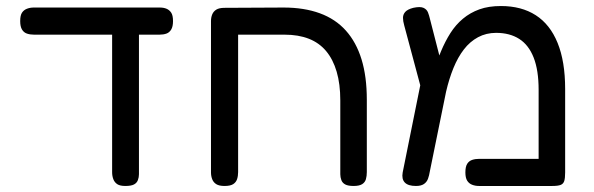

<svg xmlns="http://www.w3.org/2000/svg" viewBox="-20 -607 1971 637"><path d="M93 -492Q80 -492 69.5 -495.5Q59 -499 53 -509Q47 -519 47 -537Q47 -556 53 -565Q59 -574 69.5 -578Q80 -582 92 -582H510Q523 -582 532.5 -578Q542 -574 548 -565Q554 -556 554 -537Q554 -519 548 -509Q542 -499 532 -495.5Q522 -492 509 -492ZM396 10Q378 10 369 4Q360 -2 356 -12.5Q352 -23 352 -36V-505L441 -501V-29Q441 -19 437.5 -9.5Q434 0 424.5 5Q415 10 396 10Z M725 10Q707 10 697.5 4Q688 -2 684 -12.5Q680 -23 680 -35V-537Q680 -549 684 -559Q688 -569 697.5 -575Q707 -581 725 -581L921 -582Q989 -582 1041 -563Q1093 -544 1127.5 -505.5Q1162 -467 1179.5 -410Q1197 -353 1197 -276V-36Q1197 -23 1194 -12.5Q1191 -2 1181.5 4Q1172 10 1153 10Q1135 10 1125.5 5Q1116 0 1112.5 -9.5Q1109 -19 1109 -29V-274Q1109 -328 1097 -369Q1085 -410 1062 -437.5Q1039 -465 1004.5 -478.5Q970 -492 924 -492H770V-36Q770 -23 766.5 -12.5Q763 -2 753.5 4Q744 10 725 10Z M1855 -312V-35Q1855 -16 1852 -6.5Q1849 3 1840 6.5Q1831 10 1812 10H1569Q1557 10 1546.5 6Q1536 2 1530 -7.5Q1524 -17 1524 -35Q1524 -54 1530 -63.5Q1536 -73 1546.5 -76.5Q1557 -80 1570 -80H1767V-309Q1767 -374 1750.5 -416Q1734 -458 1702.5 -478Q1671 -498 1626 -498Q1593 -498 1566 -483.5Q1539 -469 1519 -443Q1499 -417 1484.5 -381.5Q1470 -346 1460 -303L1406 -38Q1404 -25 1400 -14Q1396 -3 1386.5 3.5Q1377 10 1360 10Q1334 10 1323 -1.5Q1312 -13 1316 -35L1387 -387L1419 -366Q1429 -403 1443 -436.5Q1457 -470 1474.5 -497.5Q1492 -525 1516 -545Q1540 -565 1570.5 -576Q1601 -587 1642 -587Q1710 -587 1757.5 -556.5Q1805 -526 1830 -464.5Q1855 -403 1855 -312ZM1385 -284 1321 -523Q1317 -537 1317 -548Q1317 -559 1324.5 -567.5Q1332 -576 1351 -581Q1374 -586 1385 -581Q1396 -576 1400 -565.5Q1404 -555 1406 -546L1453 -363Z"/></svg>

Font: Fredoka Light
Style: Regular
Weight: 400
Version: Version 2.001